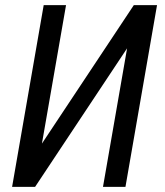

<svg xmlns="http://www.w3.org/2000/svg" viewBox="-20 -731 646 751"><path d="M144 -169.4 503.4 -710.9H594.2L470.7 0H382.8L477.1 -542L117.2 0H27.3L150.9 -710.9H238.3Z"/></svg>

Font: Roboto Condensed
Style: Italic
Weight: 400
Italic angle: -12°
Designer: Christian Robertson
Foundry: Google
Version: Version 3.0